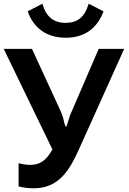

<svg xmlns="http://www.w3.org/2000/svg" viewBox="-20 -999 693 1033"><path d="M80 -121V4C107 11 134 14 162 14C296 14 354 -83 404 -194L648 -736H511L367 -402C357 -382 352 -365 349 -354C345 -342 342 -330 337 -318H333C328 -330 324 -342 322 -355C320 -367 314 -383 305 -404L152 -736H0L262 -195C234 -145 203 -112 142 -112C130 -112 119 -113 108 -115C99 -116 89 -119 80 -121ZM334 -876C269 -876 228 -908 208 -979L129 -938C162 -844 235 -796 334 -796C434 -796 502 -845 537 -938L457 -979C436 -907 397 -876 334 -876Z"/></svg>

Font: Cheyenne Sans
Style: Bold
Weight: 700
Designer: The Public Sans project authors (U.S. Web Design System), Libre Franklin designed by Pablo Impallari and Rodrigo Fuenzal
Foundry: The Cheyenne Sans Project Authors
Version: Version 2.007